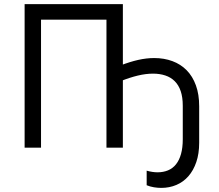

<svg xmlns="http://www.w3.org/2000/svg" viewBox="-20 -720 1066 936"><path d="M695 112V183Q712 190 730.5 193Q749 196 766 196Q806 196 840 181.5Q874 167 898.5 139Q923 111 937 70Q951 29 951 -24V-202Q951 -260 935 -304Q919 -348 890 -377.5Q861 -407 820.5 -422Q780 -437 732 -437Q694 -437 654 -428Q614 -419 567 -401V-324Q612 -342 651.5 -351.5Q691 -361 726 -361Q759 -361 786 -352Q813 -343 832 -324Q851 -305 861 -275.5Q871 -246 871 -204V-41Q871 0 862.5 30.5Q854 61 838 81Q822 101 799 110.5Q776 120 748 120Q736 120 722.5 118Q709 116 695 112ZM100 0H180V-624H499V0H579V-700H100Z"/></svg>

Font: Fixel Variable
Style: Regular
Weight: 100
Width: 3
Designer: AlfaBravo + MacPaw
Foundry: Kyrylo Tkachov, Marchela Mozhyna, Serhii Makarenko, Maria Weinstein, Zakhar Kryvoshyya
Version: Version 1.211